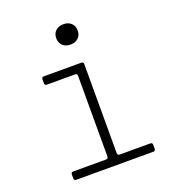

<svg xmlns="http://www.w3.org/2000/svg" viewBox="-138 -870 877 975"><g transform="rotate(-20 300.0 -382.5)"><path d="M107 0Q95 0 95 -12V-33Q95 -45 107 -45H284Q296 -45 296 -57V-493Q296 -505 284 -505H132Q120 -505 120 -517V-538Q120 -550 132 -550H334Q346 -550 346 -538V-57Q346 -45 358 -45H523Q535 -45 535 -33V-12Q535 0 523 0ZM315 -655Q289 -655 273 -670Q257 -685 257 -710Q257 -735 273 -750Q289 -765 315 -765Q341 -765 357 -750Q373 -735 373 -710Q373 -685 357 -670Q341 -655 315 -655Z"/></g></svg>

Font: Pitagon Sans Mono Thin
Style: Regular
Weight: 100
Monospace: yes
Designer: Travis Tran
Foundry: Pitagon
Version: Version 1.001; ttfautohint (v1.8.4.7-5d5b);gftools[0.9.26]